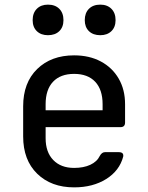

<svg xmlns="http://www.w3.org/2000/svg" viewBox="-20 -799 640 829"><path d="M300 10Q201 10 140.5 -49Q80 -108 80 -210V-340Q80 -442 140.5 -501Q201 -560 300 -560Q366 -560 415.5 -533.5Q465 -507 492.5 -459.5Q520 -412 520 -349V-270Q520 -250 500 -250H177V-202Q177 -142 210 -108Q243 -74 300 -74Q341 -74 370 -87.5Q399 -101 411 -126Q420 -142 433 -142H493Q515 -142 512 -123Q496 -62 438.5 -26Q381 10 300 10ZM177 -349V-323H423V-349Q423 -412 391 -446Q359 -480 300 -480Q241 -480 209 -446Q177 -412 177 -349ZM413 -647Q382 -647 364 -664.5Q346 -682 346 -712Q346 -743 364 -761Q382 -779 413 -779Q443 -779 461 -761Q479 -743 479 -712Q479 -682 461 -664.5Q443 -647 413 -647ZM187 -647Q157 -647 139 -664.5Q121 -682 121 -712Q121 -743 139 -761Q157 -779 187 -779Q218 -779 236 -761Q254 -743 254 -712Q254 -682 236 -664.5Q218 -647 187 -647Z"/></svg>

Font: Pitagon Sans Mono Medium
Style: Regular
Weight: 500
Monospace: yes
Designer: Travis Tran
Foundry: Pitagon
Version: Version 1.001; ttfautohint (v1.8.4.7-5d5b);gftools[0.9.26]